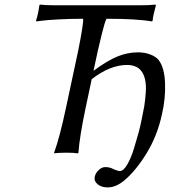

<svg xmlns="http://www.w3.org/2000/svg" viewBox="-20 -668 742 840"><path d="M321.8 -444.8Q345.7 -564 343.8 -585.9Q284.2 -585.9 233.2 -583Q182.1 -580.1 160.6 -577.1L139.2 -574.2L137.7 -578.1Q146.5 -602.5 152.3 -645L154.8 -647.9Q178.2 -645 213.9 -645H600.1Q635.7 -645 660.6 -647.9L662.1 -645Q649.4 -599.6 647.9 -578.1L645 -574.2Q579.1 -585.9 445.8 -585.9Q438 -570.8 425.8 -520.5Q414.6 -476.1 407.7 -444.8L389.2 -358.4Q451.2 -403.8 494.9 -421.4Q538.6 -439 584.5 -439Q613.3 -439 638.2 -429.4Q663.1 -419.9 674.8 -404.3Q699.7 -371.1 702.1 -303.5Q704.6 -235.8 688.5 -168Q668.5 -74.2 621.1 2.9Q573.7 80.1 522.9 122.1Q486.8 151.9 451.7 151.9Q423.8 151.9 407.2 138.2Q390.6 124.5 394.5 105Q398.4 88.4 412.1 75.7Q425.8 63 440.4 63Q460 63 474.1 70.8Q493.7 80.1 504.9 80.1Q520 80.1 536.4 52.5Q552.7 24.9 565.9 -17.8Q579.1 -60.5 586.9 -89.4Q593.8 -116.2 599.1 -142.1Q607.4 -182.1 611.3 -204.1Q615.2 -230 617.7 -262.7Q620.1 -295.4 614.7 -320.1Q609.4 -344.7 595.7 -360.4Q575.2 -383.8 535.6 -383.8Q461.9 -383.8 381.3 -321.8L355.5 -200.2Q328.1 -70.8 323.2 0L320.3 2.9Q304.2 0 270 0Q254.4 0 241.2 0.7Q228 1.5 222.7 2L217.3 2.9L216.8 0Q241.2 -66.9 269.5 -200.2Z"/></svg>

Font: Linux Biolinum G
Style: Italic
Weight: 400
Italic angle: -12°
Designer: Philipp H. Poll
Foundry: Philipp H. Poll
Version: Version 0.5.1